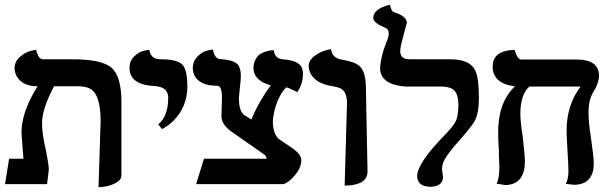

<svg xmlns="http://www.w3.org/2000/svg" viewBox="-20 -770 2543 803"><path d="M392.1 13.2 399.9 -235.8Q400.9 -245.6 400.9 -262.2Q400.9 -374 357.9 -398.4Q338.9 -408.7 311 -409.2H206.1Q156.7 -316.4 155.8 -256.8Q155.8 -208.5 172.9 -137.2Q184.6 -77.6 184.1 -61Q183.1 -51.8 180.7 -30.3Q178.2 -8.8 176.8 0H1L18.1 -106H78.1Q77.1 -114.3 75.2 -143.1Q74.2 -155.8 72.3 -181.2Q70.3 -209.5 69.8 -213.9Q69.8 -297.9 129.9 -397Q133.8 -402.8 137.2 -409.2Q72.3 -409.2 48.8 -453.1Q41 -468.8 41 -484.9Q41 -512.7 63.5 -532.2Q85.9 -551.8 108.4 -557.1L130.9 -562Q140.1 -522.9 159.2 -522H284.2Q409.2 -522 449.2 -484.4Q487.8 -446.8 487.8 -344.2V-37.1Q487.8 -17.1 463.9 -4.6Q439.9 7.8 416 10.7Z M657.7 -230 641.6 -250Q683.1 -282.7 683.6 -360.8Q683.6 -401.9 638.2 -408.7Q631.8 -409.7 625.5 -410.2Q533.7 -414.6 522.9 -471.2Q522 -478.5 521.5 -484.9Q521.5 -515.6 542 -534.9Q562.5 -554.2 583.5 -558.1L604.5 -562Q610.4 -524.4 644.5 -522.5Q648.9 -522.5 654.8 -522Q727.1 -522 746.6 -495.1Q763.2 -471.2 763.7 -410.2Q763.7 -323.2 705.1 -264.6Q684.1 -244.1 657.7 -230Z M1031.2 -270Q1063 -346.7 1112.3 -413.1Q1050.8 -429.7 1041.5 -472.2Q1040.5 -478.5 1040 -483.9Q1040 -505.9 1049.1 -522Q1058.1 -538.1 1070.1 -544.9Q1082 -551.8 1094.7 -555.4Q1107.4 -559.1 1116.2 -559.6L1125 -560.1Q1128.9 -525.4 1162.1 -522Q1226.6 -517.6 1241.2 -489.3Q1247.1 -477.1 1247.1 -460.9Q1247.1 -421.9 1226.1 -389.2Q1224.1 -386.7 1223.1 -384.8Q1189.9 -401.9 1177.2 -404.8Q1143.1 -370.6 1126.5 -301.3Q1121.6 -278.8 1121.1 -262.2Q1121.6 -214.4 1142.1 -192.9H1140.1Q1186.5 -160.6 1209 -146Q1239.3 -123 1240.2 -100.1Q1240.2 -61 1197.8 -20.5Q1179.7 -3.9 1166 0H800.3L833 -106H1095.2Q1093.8 -115.2 1087.4 -122.1Q1024.4 -165.5 944.3 -222.2Q905.3 -252 906.2 -285.2Q906.2 -297.4 907.2 -320.8Q908.2 -345.2 908.2 -356.9Q909.2 -409.7 890.1 -411.1Q812 -411.1 791.5 -458Q786.6 -470.7 786.1 -483.9Q786.1 -514.6 807.1 -534.9Q828.1 -555.2 849.1 -559.1L870.1 -563Q878.4 -523.4 900.4 -522.9Q960 -519 975.6 -499Q987.3 -482.9 987.3 -453.1Q987.3 -438 983.4 -404.8Q979.5 -368.7 979 -357.9Q979.5 -309.6 998 -292H997.1Z M1421.4 5.9 1431.2 -335.9Q1432.1 -387.7 1402.8 -400.9Q1391.6 -405.8 1372.1 -409.2Q1298.8 -419.9 1277.3 -465.8Q1271.5 -479.5 1271 -493.2Q1271 -517.1 1294.7 -535.2Q1318.4 -553.2 1341.3 -559.1L1364.3 -564.9Q1369.1 -529.3 1404.8 -521.5Q1406.7 -521 1408.2 -521Q1468.3 -510.7 1486.8 -490.7Q1509.8 -464.8 1510.3 -405.8Q1511.2 -346.7 1513.7 -228Q1516.1 -111.8 1517.1 -54.9Q1518.1 2 1432.6 5.9Q1427.2 5.9 1421.4 5.9Z M1653.8 -556.2Q1653.8 -525.4 1685.5 -522.5Q1690.9 -522 1696.8 -522H1864.7Q1945.8 -522 1968.3 -474.1Q1982.9 -441.4 1982.9 -360.8Q1982.9 -295.4 1964.8 -263.2Q1950.7 -238.8 1899.9 -181.2Q1840.8 -116.2 1831.5 -84Q1829.1 -73.2 1828.6 -64Q1828.6 -53.2 1831.1 -43.9Q1833 -32.2 1833 -28.8Q1831.1 10.3 1778.8 11.2Q1725.6 9.8 1724.6 -33.2Q1725.1 -87.4 1839.8 -205.1Q1880.9 -247.1 1889.2 -270Q1897 -293 1897 -332Q1897 -386.2 1868.7 -399.9Q1852.1 -407.7 1825.7 -408.2H1674.8Q1576.2 -416 1569.8 -478Q1570.3 -529.3 1596.7 -595.2Q1605.5 -615.2 1606 -629.9Q1605 -649.9 1588.9 -654.8Q1542 -674.3 1541 -693.8Q1541 -733.9 1610.8 -750Q1616.7 -722.7 1627 -719.2Q1680.7 -703.1 1681.6 -674.8L1661.1 -597.7L1661.6 -597.2Q1654.3 -575.2 1653.8 -556.2Z M2441.4 -298.8Q2441.4 -256.3 2451.2 -196.8Q2462.9 -114.7 2463.4 -87.9Q2463.4 -3.9 2391.1 2.4Q2385.3 2.9 2380.4 2.9L2346.2 -1Q2356.9 -19.5 2357.4 -53.2Q2357.4 -75.2 2353.5 -138.2Q2349.6 -202.1 2349.6 -224.1Q2350.1 -331.5 2408.2 -408.2H2194.3Q2156.7 -376.5 2156.2 -293.9Q2156.2 -262.7 2166.5 -195.8Q2175.3 -116.7 2175.3 -96.2Q2175.3 -4.4 2103.5 3.4Q2097.7 3.9 2092.3 3.9L2056.6 -2Q2068.4 -22.5 2068.4 -69.8Q2068.4 -85.9 2066.4 -119.1V-142.1Q2063.5 -181.6 2063.5 -216.8Q2063.5 -320.3 2110.4 -382.8Q2121.1 -396.5 2133.3 -409.2Q2049.8 -418.5 2041 -480Q2040 -486.3 2040.5 -492.2Q2040.5 -550.8 2111.8 -560.1Q2111.8 -560.1 2132.3 -561Q2143.6 -522.5 2159.2 -521H2396.5Q2484.4 -519.5 2485.4 -453.1Q2484.4 -421.4 2461.4 -384.8Q2441.4 -353.5 2441.4 -298.8Z"/></svg>

Font: Linux Libertine O
Style: Semibold
Weight: 700
Designer: Philipp H. Poll
Foundry: Philipp H. Poll
Version: Version 5.0.0